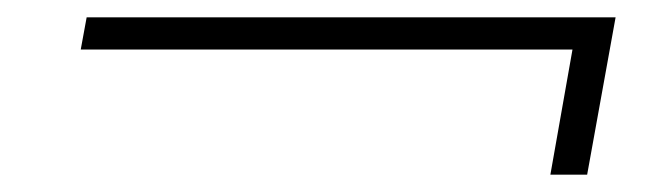

<svg xmlns="http://www.w3.org/2000/svg" viewBox="-20 -447 759 224"><path d="M74.2 -389.2 81.1 -426.8H698.2L665 -243.2H622.1L647.9 -389.2Z"/></svg>

Font: SVN-Poppins ExtraLight
Style: Italic
Weight: 200
Italic angle: -10°
Designer: Ninad Kale (Devanagari), Jonny Pinhorn (Latin)
Foundry: Indian Type Foundry
Version: Version 3.002 2017